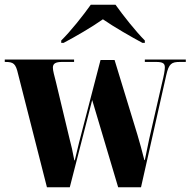

<svg xmlns="http://www.w3.org/2000/svg" viewBox="-25 -786 800 806"><path d="M232 -616V-606H242C288 -630 362 -673 407 -705C453 -673 528 -630 573 -606H583V-616C545 -654 492 -721 460 -766H356C324 -721 271 -654 232 -616ZM51 -475 172 0H268L362 -366L471 0H567L673 -471C684 -519 695 -526 731 -526H755V-536H583V-526H630C660 -526 667 -519 667 -503C667 -491 663 -469 656 -441L601 -201C595 -173 589 -145 583 -114H581C571 -155 562 -185 552 -220L456 -534H397L307 -188C302 -168 296 -142 289 -113H287C280 -150 274 -178 267 -203L210 -441C203 -469 197 -489 197 -502C197 -519 208 -526 236 -526H286V-536H-5V-526H-3C32 -526 41 -519 51 -475Z"/></svg>

Font: Noto Serif Display Condensed Black
Style: Regular
Weight: 900
Width: 3
Designer: Monotype Design Team
Foundry: Monotype Imaging Inc.
Version: Version 2.009